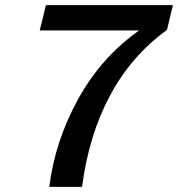

<svg xmlns="http://www.w3.org/2000/svg" viewBox="-20 -724 690 744"><path d="M158 -704H650L627 -608Q490 -509 407 -355Q324 -201 298 0H171Q193 -177 282.5 -339.5Q372 -502 519 -606H134Z"/></svg>

Font: CBA Beacon Sans Bold
Style: Italic
Weight: 700
Italic angle: -13°
Designer: Wei Huang
Foundry: Wei Huang
Version: Version 1.002